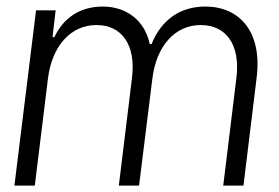

<svg xmlns="http://www.w3.org/2000/svg" viewBox="-20 -578 868 598"><path d="M24.9 0H88.4L129.4 -333.5C142.1 -435.5 200.7 -500 280.3 -500C359.4 -500 403.8 -438.5 391.1 -335.4L350.1 0H413.1L454.6 -333.5C467.3 -435.5 525.4 -500 605 -500C684.6 -500 729 -438.5 716.3 -335.4L675.3 0H738.3L779.3 -335.9C797.4 -479.5 725.6 -557.6 619.6 -557.6C542 -557.6 482.9 -517.1 452.1 -440.9H446.3C431.2 -513.2 375 -557.6 300.3 -557.6C227.1 -557.6 176.8 -520.5 149.4 -462.4H143.6L153.3 -545.9H92.3Z"/></svg>

Font: Guggenheim Sans Display Light
Style: Italic
Weight: 300
Italic angle: -7°
Designer: Modified by Tom Baber under direction of Pentagram Design 2023
Foundry: rsms
Version: Version 1.001;Glyphs 3.1.2 (3151)